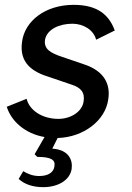

<svg xmlns="http://www.w3.org/2000/svg" viewBox="-20 -559 545 793"><path d="M276 138C281 101 263 59 196 55L218 11C325 8 415 -61 427 -148C437 -210 412 -266 325 -294L237 -324C189 -340 160 -356 166 -395C174 -438 225 -461 279 -461C325 -461 367 -435 377 -395L454 -433C431 -496 385 -539 284 -539C168 -539 82 -473 71 -386C59 -300 112 -262 186 -240L277 -209C314 -197 332 -177 325 -138C318 -97 272 -68 221 -68C154 -68 101 -104 90 -151L8 -118C26 -59 83 -7 164 7L123 78L134 89C190 89 209 101 205 126C203 152 180 168 142 168C115 168 94 159 76 148L57 180C82 203 117 214 159 214C217 214 269 187 276 138Z"/></svg>

Font: Cheyenne Sans Medium
Style: Italic
Weight: 500
Italic angle: -8.13011°
Designer: The Public Sans project authors (U.S. Web Design System), Libre Franklin designed by Pablo Impallari and Rodrigo Fuenzal
Foundry: The Cheyenne Sans Project Authors
Version: Version 2.007